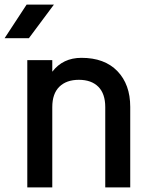

<svg xmlns="http://www.w3.org/2000/svg" viewBox="-34 -810 654 830"><path d="M84 0V-550H192V-500Q238 -560 318 -560Q418 -560 473.5 -502.5Q529 -445 529 -348V0H421V-347Q421 -405 391 -435Q361 -465 307 -465Q253 -465 222.5 -435Q192 -405 192 -347V0ZM-14 -645 81 -790H199L91 -645Z"/></svg>

Font: Tiny SemiBold
Style: Regular
Weight: 600
Designer: Philipp Nurullin, Konstantin Bulenkov
Foundry: JetBrains
Version: Version 2.251; ttfautohint (v1.8.4.7-5d5b)